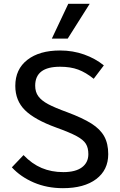

<svg xmlns="http://www.w3.org/2000/svg" viewBox="-20 -974 628 1004"><path d="M42 -99 103 -163Q147 -117 198 -95.5Q249 -74 311 -74Q375 -74 408.5 -99Q442 -124 442 -168Q442 -201 429 -222Q416 -243 381 -262Q346 -281 274 -307Q161 -348 110.5 -398Q60 -448 60 -525Q60 -612 123 -661Q186 -710 294 -710Q361 -710 420 -689Q479 -668 523 -632L470 -562Q429 -595 389 -610Q349 -625 294 -625Q164 -625 164 -526Q164 -493 180.5 -470.5Q197 -448 231.5 -429.5Q266 -411 332 -387Q412 -357 458 -328Q504 -299 525 -261Q546 -223 546 -168Q546 -85 483 -37.5Q420 10 309 10Q226 10 157 -19.5Q88 -49 42 -99ZM337 -954H449L334 -772H251Z"/></svg>

Font: Niramit Medium
Style: Regular
Weight: 500
Designer: Katatrad Aksorn Co.,Ltd.
Foundry: Cadson Demak Co.,Ltd.
Version: Version 1.000; ttfautohint (v1.6)